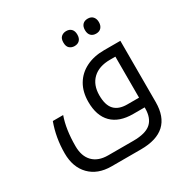

<svg xmlns="http://www.w3.org/2000/svg" viewBox="-212 -913 1299 1334"><g transform="rotate(-30 438.0 -246.0)"><path d="M302 240Q192 240 128.5 175Q65 110 65 -1Q65 -126 106 -237H189Q155 -142 155 -7Q155 74 198 118Q241 162 320 162H522Q620 162 663 124Q706 86 706 7V0H614Q503 0 444.5 -58.5Q386 -117 386 -228Q386 -308 420 -365.5Q454 -423 516 -454Q578 -485 660 -485H791V6Q791 240 538 240ZM706 -78V-407H663Q574 -407 524.5 -360Q475 -313 475 -229Q475 -151 509 -114.5Q543 -78 612 -78ZM498 -612Q475 -612 458.5 -626Q442 -640 442 -672Q442 -704 458.5 -718Q475 -732 498 -732Q524 -732 539 -716.5Q554 -701 554 -672Q554 -643 539 -627.5Q524 -612 498 -612ZM671 -612Q645 -612 630 -627.5Q615 -643 615 -672Q615 -701 630 -716.5Q645 -732 671 -732Q698 -732 712.5 -715.5Q727 -699 727 -672Q727 -645 712.5 -628.5Q698 -612 671 -612Z"/></g></svg>

Font: Noto Kufi Arabic
Style: Regular
Weight: 400
Designer: Monotype Design Team, David Williams, Khaled Hosny
Foundry: Google LLC
Version: Version 2.109; ttfautohint (v1.8.4.7-5d5b)